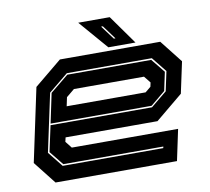

<svg xmlns="http://www.w3.org/2000/svg" viewBox="-77 -774 942 861"><g transform="rotate(-10 394.0 -344.0)"><path d="M680 -540 761 -437 730.5 -294.5 606 -191.5H187.5L183 -172L207 -141.5H691L661 0H108L27 -103L98 -437L223 -540ZM630 -474H243L154 -401L97.5 -137L152.5 -68H610.5L612 -75H156.5L105 -139L130.5 -257H592.5L665.5 -317L684.5 -406ZM626 -467 677 -404 659 -319.5 592 -264H132L160.5 -399L244 -467ZM581 -398.5H262L225 -368L216.5 -328H576L601.5 -349L605.5 -368ZM570 -556H446.5L332.5 -688H476ZM485 -590 438.5 -653H430.5L477.5 -590Z"/></g></svg>

Font: Tourney Expanded ExtraBold
Style: Italic
Weight: 800
Width: 7
Italic angle: -12°
Designer: Tyler Finck
Foundry: Etcetera Type Co
Version: Version 1.010; ttfautohint (v1.8.3)